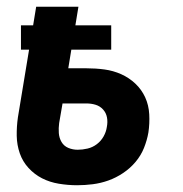

<svg xmlns="http://www.w3.org/2000/svg" viewBox="-20 -540 540 568"><path d="M208 8Q181 8 154 3.5Q127 -1 104.5 -12.5Q82 -24 64.5 -43Q47 -62 38.5 -86.5Q30 -111 29.5 -138Q29 -165 33 -193L66 -393H42V-465H78L87 -520H212L203 -465H309V-393H191L182 -338H235Q263 -338 289 -334.5Q315 -331 338.5 -320.5Q362 -310 380.5 -292.5Q399 -275 409.5 -252Q420 -229 421.5 -202Q423 -175 419 -148Q415 -125 406 -102.5Q397 -80 381 -61Q365 -42 344 -28Q323 -14 300.5 -6Q278 2 254.5 5Q231 8 208 8ZM210 -97Q224 -97 239 -100.5Q254 -104 266.5 -113.5Q279 -123 286.5 -136.5Q294 -150 296 -164Q299 -179 296.5 -192.5Q294 -206 285 -216Q276 -226 263 -230Q250 -234 235 -234H165L155 -176Q153 -161 154 -146.5Q155 -132 162 -120Q169 -108 182 -102.5Q195 -97 210 -97Z"/></svg>

Font: Iosevka SS04 Extrabold
Style: Italic
Weight: 800
Italic angle: -9°
Monospace: yes
Designer: Belleve Invis
Foundry: Belleve Invis
Version: Version 19.0.0; ttfautohint (v1.8.4)